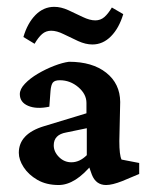

<svg xmlns="http://www.w3.org/2000/svg" viewBox="-20 -527 429 553"><path d="M148.9 5.9Q113.3 5.9 87.6 -9Q62 -23.9 48.1 -45.4Q34.2 -66.9 34.2 -86.9Q34.2 -141.6 106.9 -163.6L229 -200.7V-230.5Q229 -255.9 205.6 -275.9Q182.1 -295.9 152.3 -295.9Q137.7 -295.9 132.3 -289.3Q127 -282.7 125.5 -265.1L122.1 -219.7Q85 -211.9 61 -222.2Q37.1 -232.4 37.1 -255.9Q37.1 -270.5 51.8 -285.9Q66.4 -301.3 89.1 -314.7Q111.8 -328.1 136 -337.4Q160.2 -346.7 178.7 -349.1Q246.1 -349.1 285.9 -317.6Q325.7 -286.1 326.2 -233.4L323.7 -120.6Q323.7 -80.1 330.1 -67.4L380.9 -57.6V-25.9L332 -5.4Q303.2 5.9 285.6 5.9Q256.3 5.9 244.6 -23.9L231.9 -59.6L247.6 -56.6Q197.3 5.9 148.9 5.9ZM185.5 -59.6Q209.5 -59.6 230 -80.1V-157.7L170.9 -145.5Q134.8 -139.2 134.8 -108.4Q134.8 -89.8 149.9 -74.7Q165 -59.6 185.5 -59.6ZM302.2 -505.4 335 -486.3Q322.8 -445.8 299.6 -422.4Q276.4 -398.9 246.1 -398.9Q226.6 -398.9 205.1 -408.7Q183.6 -418.5 163.6 -428.5Q143.6 -438.5 127.4 -438.5Q112.3 -438.5 101.3 -429Q90.3 -419.4 79.6 -400.9L47.4 -420.4Q59.1 -460.4 82.3 -483.9Q105.5 -507.3 136.2 -507.3Q155.8 -507.3 177 -497.6Q198.2 -487.8 218.5 -478Q238.8 -468.3 254.4 -468.3Q269.5 -468.3 280.5 -477.8Q291.5 -487.3 302.2 -505.4Z"/></svg>

Font: Lateef SemiBold
Style: Regular
Weight: 600
Designer: SIL International
Foundry: SIL International
Version: Version 4.200